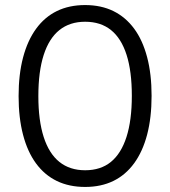

<svg xmlns="http://www.w3.org/2000/svg" viewBox="-20 -734 676 763"><path d="M318.3 8.9Q254.7 8.9 205.8 -14.8Q157 -38.5 123.1 -84.7Q89.2 -130.9 71.6 -198.4Q53.9 -265.9 53.9 -352Q53.9 -438.3 71.7 -505.7Q89.5 -573.1 123.4 -619.6Q157.2 -666.2 206.1 -690.1Q254.9 -713.9 318.3 -713.9Q381.6 -713.9 430.5 -690Q479.3 -666 513.1 -620.1Q546.9 -574.3 564.6 -507Q582.4 -439.8 582.4 -353.2Q582.4 -266.9 564.8 -199.4Q547.1 -131.9 513.2 -85.4Q479.3 -38.8 430.5 -14.9Q381.6 8.9 318.3 8.9ZM318.3 -57.4Q380.1 -57.4 420.8 -90.6Q461.5 -123.8 482.7 -189.9Q503.9 -256.1 503.9 -353Q503.9 -450.6 483 -516.1Q462 -581.7 420.9 -614.7Q379.8 -647.6 318.3 -647.6Q257.5 -647.6 216.1 -614.5Q174.8 -581.4 153.6 -515.5Q132.4 -449.6 132.4 -352Q132.4 -255.6 153.6 -189.6Q174.8 -123.6 216.1 -90.5Q257.5 -57.4 318.3 -57.4Z"/></svg>

Font: Nunito Sans 12pt ExtraLight Condensed
Style: Regular
Weight: 200
Width: 3
Version: Version 3.101;gftools[0.9.27]